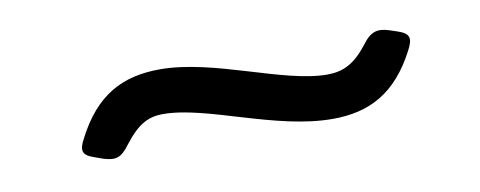

<svg xmlns="http://www.w3.org/2000/svg" viewBox="-28 -395 603 241"><g transform="rotate(-10 273.5 -274.5)"><path d="M180 -325C132 -325 97 -307 71 -256C64 -243 64 -236 79 -231L90 -227C106 -222 113 -224 124 -239C141 -261 154 -269 174 -269C230 -269 310 -226 383 -226C430 -226 465 -244 491 -294C499 -309 497 -315 482 -320L473 -323C458 -328 449 -326 438 -311C421 -289 406 -282 386 -282C330 -282 249 -325 180 -325Z"/></g></svg>

Font: Asap
Style: Regular
Weight: 400
Designer: Pablo Cosgaya
Foundry: Pablo Cosgaya
Version: Version 1.007;PS 001.007;hotconv 1.0.70;makeotf.lib2.5.58329